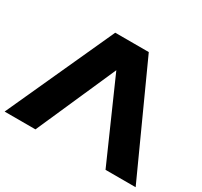

<svg xmlns="http://www.w3.org/2000/svg" viewBox="-153 -957 1227 1165"><g transform="rotate(30 460.5 -375.0)"><path d="M1 0 343 -750H578L919 0H708L418 -657H507L217 0Z"/></g></svg>

Font: Unbounded
Style: Bold
Weight: 700
Designer: Luke Prowse, Jean-Baptiste Morizot, Fátima Lázaro, Florian Runge
Foundry: NaN
Version: Version 1.700